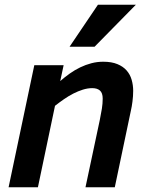

<svg xmlns="http://www.w3.org/2000/svg" viewBox="-20 -786 622 806"><path d="M338.9 0 398.9 -282.2Q404.3 -308.6 407.7 -329.8Q411.1 -351.1 411.1 -372.1Q411.1 -395.5 399.7 -405.8Q388.2 -416 367.2 -416Q348.1 -416 327.9 -409.7Q307.6 -403.3 287.6 -393.1Q267.6 -382.8 248.3 -369.4Q229 -356 210.9 -341.8L139.2 0H16.1L124 -512.2H247.1L232.9 -445.8Q252 -462.4 272.9 -477.3Q293.9 -492.2 316.7 -503.2Q339.4 -514.2 363.5 -520.5Q387.7 -526.9 413.1 -526.9Q448.7 -526.9 472.9 -516.8Q497.1 -506.8 511.7 -490Q526.4 -473.1 532.7 -450.9Q539.1 -428.7 539.1 -404.8Q539.1 -382.3 536.1 -359.9Q533.2 -337.4 529.8 -323.2L461.9 0ZM377 -589.8H272L391.1 -766.1H550.3Z"/></svg>

Font: Clear Sans
Style: Bold Italic
Weight: 700
Italic angle: -12°
Foundry: Intel Corporation
Version: Version 1.00